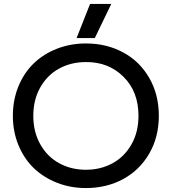

<svg xmlns="http://www.w3.org/2000/svg" viewBox="-20 -933 866 968"><path d="M366.2 -741.2 434.1 -913.1H541L458 -741.2ZM413.1 15.1Q335.4 15.1 267.6 -11.5Q199.7 -38.1 150.6 -85.2Q101.6 -132.3 73.2 -200.7Q44.9 -269 44.9 -349.1Q44.9 -429.7 73.2 -498.3Q101.6 -566.9 150.6 -614Q199.7 -661.1 267.6 -687.5Q335.4 -713.9 413.1 -713.9Q517.1 -713.9 600.6 -668.9Q684.1 -624 732.4 -540.3Q780.8 -456.5 780.8 -349.1Q780.8 -242.2 732.4 -158.7Q684.1 -75.2 600.6 -30Q517.1 15.1 413.1 15.1ZM678.2 -349.1Q678.2 -471.2 602.5 -546.1Q526.9 -621.1 413.1 -620.1Q338.4 -620.1 278.3 -587.4Q218.3 -554.7 183.1 -492.4Q147.9 -430.2 147.9 -349.1Q147.9 -267.1 183.6 -204.6Q219.2 -142.1 279.3 -109.6Q339.4 -77.1 413.1 -77.1Q486.8 -77.1 546.9 -109.6Q606.9 -142.1 642.6 -204.6Q678.2 -267.1 678.2 -349.1Z"/></svg>

Font: Prompt
Style: Regular
Weight: 400
Designer: Katatrad Team
Foundry: CadsonDemak
Version: Version 1.000;PS 001.000;hotconv 1.0.88;makeotf.lib2.5.64775